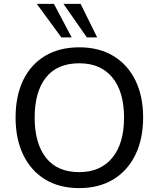

<svg xmlns="http://www.w3.org/2000/svg" viewBox="-20 -957 816 986"><path d="M60 -353Q60 -464 99 -545Q138 -626 211.5 -670Q285 -714 387 -714Q488 -714 561.5 -670Q635 -626 675 -545Q715 -464 715 -354Q715 -243 675 -161.5Q635 -80 561.5 -35.5Q488 9 387 9Q285 9 212 -35.5Q139 -80 99.5 -161.5Q60 -243 60 -353ZM158 -353Q158 -221 216 -147Q274 -73 387 -73Q496 -73 556.5 -146.5Q617 -220 617 -353Q617 -486 557 -559Q497 -632 387 -632Q274 -632 216 -559Q158 -486 158 -353ZM426 -765 306 -937H394L479 -765ZM295 -765 169 -937H257L348 -765Z"/></svg>

Font: Mulish ExtraLight Medium
Style: Regular
Weight: 500
Version: Version 3.603